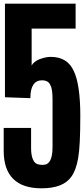

<svg xmlns="http://www.w3.org/2000/svg" viewBox="-20 -1020 457 1040"><path d="M205.1 0Q102.5 0 51.3 -51.3Q0 -102.5 0 -203.1V-327.1H148.4V-218.8Q148.4 -184.6 155.8 -163.1Q163.1 -141.6 176.8 -133.8Q181.6 -130.9 190.4 -128.9Q199.2 -127 210 -127Q210 -127 210.9 -127Q211.9 -127 212.9 -127Q239.3 -127 252 -150.9Q264.6 -174.8 264.6 -223.6V-478.5Q264.6 -505.9 262.2 -525.9Q259.8 -545.9 252.9 -558.6Q247.1 -572.3 235.8 -578.6Q224.6 -585 207 -585Q176.8 -585 160.6 -561Q144.5 -537.1 144.5 -488.3L6.8 -493.2V-1000H389.6V-865.2H151.4V-665Q156.2 -674.8 167 -683.6Q177.7 -692.4 191.4 -698.2Q207 -704.1 222.2 -708Q237.3 -711.9 254.9 -711.9Q299.8 -711.9 331.1 -692.9Q362.3 -673.8 379.9 -634.8Q397.5 -597.7 406.2 -536.6Q415 -475.6 415 -393.6Q415 -310.5 412.1 -253.4Q409.2 -196.3 403.3 -163.1Q397.5 -130.9 388.7 -106.4Q379.9 -82 368.2 -65.4Q345.7 -32.2 305.2 -16.1Q264.6 0 205.1 0Z"/></svg>

Font: LCARS-Mono
Style: Regular
Weight: 400
Designer: Vernon Adams
Version: Version 1.0